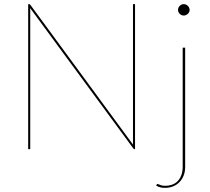

<svg xmlns="http://www.w3.org/2000/svg" viewBox="-20 -720 1012 927"><path d="M120 -700Q124.5 -700 127 -696L622.5 -21.5Q622 -24 622 -26.8Q622 -29.5 622 -32V-700H632V0H629Q626 0 623.5 -3.5L125.5 -681Q125.5 -678 125.8 -674.8Q126 -671.5 126 -669V0H116V-700ZM874 -490V86Q874 108 867 126.5Q860 145 847.2 158.5Q834.5 172 816.5 179.5Q798.5 187 776 187Q762.5 187 752.8 184.2Q743 181.5 734 176L736 172Q738 168 740.5 168.2Q743 168.5 747.5 170.5Q752 172.5 759 174.8Q766 177 776 177Q818.5 177 840.2 151.8Q862 126.5 862 86V-490ZM895.5 -672Q895.5 -661.5 886.8 -653.2Q878 -645 867.5 -645Q856 -645 847.8 -653.2Q839.5 -661.5 839.5 -672Q839.5 -683.5 847.8 -691.8Q856 -700 867.5 -700Q878 -700 886.8 -691.8Q895.5 -683.5 895.5 -672Z"/></svg>

Font: Lato Hairline
Style: Regular
Weight: 100
Designer: Lukasz Dziedzic
Foundry: tyPoland Lukasz Dziedzic
Version: Version 2.007; 2014-02-27